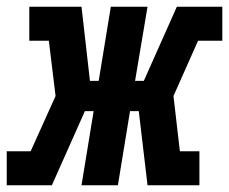

<svg xmlns="http://www.w3.org/2000/svg" viewBox="-52 -550 680 570"><path d="M-32 0V-101H39L113 -265L93 -429H35V-530H190L215 -310H241L277 -530H386L349 -310H375L473 -530H608V-429H536L463 -265L482 -101H540V0H386L360 -220H334L298 0H190L226 -220H200L102 0Z"/></svg>

Font: Iosevka Curly Slab ExObl
Style: Bold
Weight: 700
Width: 7
Italic angle: -9°
Monospace: yes
Designer: Belleve Invis
Foundry: Belleve Invis
Version: Version 11.0.0; ttfautohint (v1.8.3)